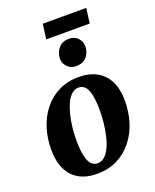

<svg xmlns="http://www.w3.org/2000/svg" viewBox="-170 -1032 921 1141"><g transform="rotate(-20 290.0 -461.5)"><path d="M333 -565Q401.5 -565 448.5 -539Q495.5 -513 520.5 -463.2Q545.5 -413.5 546 -341Q546 -269 526 -205Q506 -141 467 -92Q428 -43 371.8 -14.8Q315.5 13.5 244 13.5Q177.5 13.5 130.8 -12.5Q84 -38.5 59.5 -88.8Q35 -139 34.5 -211Q34 -283.5 54 -347.5Q74 -411.5 112.8 -460.2Q151.5 -509 207.2 -537Q263 -565 333 -565ZM314 -506.5Q287.5 -506.5 267.8 -488Q248 -469.5 234 -438.5Q220 -407.5 211 -369.2Q202 -331 197.8 -290.5Q193.5 -250 194 -213.5Q194.5 -149.5 203.8 -112.5Q213 -75.5 229.2 -60Q245.5 -44.5 266.5 -44.5Q293 -44.5 312.8 -62.8Q332.5 -81 346.5 -112Q360.5 -143 369.2 -181.5Q378 -220 382.2 -260.8Q386.5 -301.5 386 -338.5Q385.5 -403 376.5 -439.5Q367.5 -476 351.5 -491.2Q335.5 -506.5 314 -506.5ZM342 -630.5Q311 -630.5 288.8 -654Q266.5 -677.5 268 -707.5Q270 -745.5 293.5 -772Q317 -798.5 358.5 -798.5Q394.5 -798.5 415 -775.5Q435.5 -752.5 435.5 -724Q435 -685 412 -657.8Q389 -630.5 342 -630.5ZM243.5 -935.5H518.5L506 -841H231Z"/></g></svg>

Font: Merriweather 28pt ExtraBold
Style: Italic
Weight: 800
Italic angle: -7.8°
Version: Version 2.101